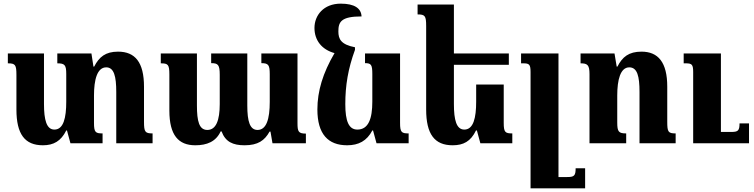

<svg xmlns="http://www.w3.org/2000/svg" viewBox="-20 -785 4134 1052"><path d="M769 -118V-310C769 -444 720 -502 627 -502C558 -502 523 -473 496 -420H492L481 -492H294V-438C335 -438 343 -429 343 -379V-228C343 -139 328 -75 278 -75C235 -75 221 -128 221 -215V-492H23V-438C64 -438 70 -430 70 -374V-185C70 -50 116 11 215 11C274 11 314 -12 343 -70H347L366 0H542V-54C503 -54 495 -60 495 -112V-262C495 -347 512 -416 562 -416C605 -416 617 -366 617 -281V0H816V-54C775 -54 769 -62 769 -118Z M1412 -492V-439C1451 -439 1458 -429 1458 -378V-227C1458 -133 1440 -73 1391 -73C1349 -73 1335 -120 1335 -207V-492H1137V-439C1175 -439 1184 -430 1184 -375V-215C1184 -126 1164 -73 1116 -73C1071 -73 1059 -121 1059 -207V-492H861V-438C901 -438 908 -431 908 -377V-179C908 -44 958 11 1050 11C1114 11 1163 -9 1189 -65H1194C1215 -8 1256 11 1320 11C1393 11 1430 -15 1457 -64H1462L1473 0H1656V-53C1615 -53 1610 -64 1610 -111V-492Z M2020 -70H2024L2043 0H2219V-54C2180 -54 2172 -60 2172 -112V-492H1980V-439C2014 -439 2020 -430 2020 -379V-228C2020 -135 1999 -75 1938 -75C1891 -75 1872 -121 1872 -214C1872 -317 1887 -408 1925 -512V-526C1848 -541 1834 -571 1834 -613C1834 -665 1849 -695 1961 -695C1959 -739 1923 -765 1847 -765C1753 -765 1703 -701 1703 -632C1703 -563 1744 -513 1813 -494C1749 -385 1719 -286 1719 -185C1719 -50 1778 11 1882 11C1945 11 1990 -13 2020 -70Z M2588 -70H2593L2612 0H2787V-54C2748 -54 2740 -60 2740 -112V-322H2589V-228C2589 -139 2574 -75 2524 -75C2481 -75 2467 -127 2467 -215V-430H2768V-492H2467V-760H2268V-706C2309 -706 2315 -698 2315 -642V-185C2315 -50 2361 11 2460 11C2519 11 2559 -10 2588 -70Z M3186 137H3134C3134 178 3126 185 3088 185H3040V-492H2835V-438H2847C2880 -438 2887 -432 2887 -390V247H3186Z M3682 -54C3641 -54 3636 -62 3636 -118V-310C3636 -444 3586 -502 3495 -502C3425 -502 3390 -473 3363 -420H3359L3347 -492H3161V-438C3199 -438 3210 -429 3210 -379V0H3411V-54C3370 -54 3362 -63 3362 -114V-262C3362 -347 3379 -416 3428 -416C3472 -416 3484 -367 3484 -281V0H3682ZM4084 -109H4032C4032 -69 4024 -62 3986 -62H3930V-492H3726V-438H3737C3771 -438 3778 -432 3778 -390V0H4084Z"/></svg>

Font: Noto Serif Armenian Condensed Extra
Style: Regular
Weight: 800
Width: 3
Designer: Monotype Design Team
Foundry: Monotype Imaging Inc.
Version: Version 1.901